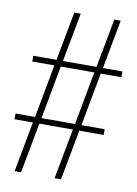

<svg xmlns="http://www.w3.org/2000/svg" viewBox="-82 -769 589 823"><g transform="rotate(10 212.5 -357.0)"><path d="M40 0H68L109 -219H255L214 0H242L283 -219H389V-244H288L331 -476H421V-501H336L376 -714H348L308 -501H162L202 -714H174L134 -501H33V-476H129L86 -244H1V-219H81ZM114 -244 157 -476H303L260 -244Z"/></g></svg>

Font: Noto Serif Hebrew ExtraCondensed Thin
Style: Regular
Weight: 100
Width: 2
Designer: Monotype Design Team
Foundry: Monotype Imaging Inc.
Version: Version 2.004